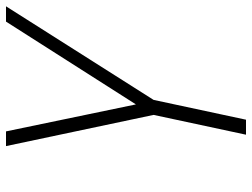

<svg xmlns="http://www.w3.org/2000/svg" viewBox="-120 -538 840 640"><g transform="rotate(-90 300.0 -218.0)"><path d="M171 182 237 -126 133 -618H182L272 -185L548 -618H599L287 -126L221 182Z"/></g></svg>

Font: Victor Mono Thin
Style: Italic
Weight: 100
Italic angle: -12°
Monospace: yes
Designer: Rune Bjørnerås
Version: Version 1.561;gftools[0.9.30]